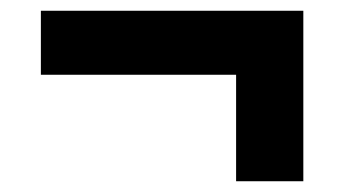

<svg xmlns="http://www.w3.org/2000/svg" viewBox="-20 -466 640 357"><path d="M419 -129V-327H56V-446H544V-129Z"/></svg>

Font: Nunito Sans 6pt Black
Style: Regular
Weight: 900
Version: Version 3.101;gftools[0.9.27]